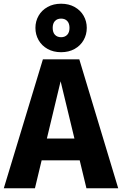

<svg xmlns="http://www.w3.org/2000/svg" viewBox="-33 -1012 655 1032"><path d="M393.2 -693.2 602.4 0H431.6L292.8 -575.2L154.8 0H-12.6L197.6 -693.2ZM383.6 -267.4 410.2 -150.2H175.6L202.2 -267.4ZM295.4 -992Q336.8 -992 368.2 -974.4Q399.6 -956.8 416.5 -927.2Q433.4 -897.6 433.4 -862Q433.4 -826.4 416.5 -796.5Q399.6 -766.6 368.2 -749Q336.8 -731.4 295.4 -731.4Q254 -731.4 222.6 -749Q191.2 -766.6 174.3 -796.5Q157.4 -826.4 157.4 -862Q157.4 -897.6 174.3 -927.2Q191.2 -956.8 222.6 -974.4Q254 -992 295.4 -992ZM295.4 -912Q274.6 -912 262.4 -899.1Q250.2 -886.2 250.2 -862Q250.2 -837.8 262.4 -824.9Q274.6 -812 295.4 -812Q315.8 -812 328.2 -824.9Q340.6 -837.8 340.6 -862Q340.6 -886.2 328.4 -899.1Q316.2 -912 295.4 -912Z"/></svg>

Font: Firava
Style: Regular
Weight: 400
Designer: Carrois Corporate & Edenspiekermann AG
Foundry: Greg Finn Gibson
Version: Version 5.000